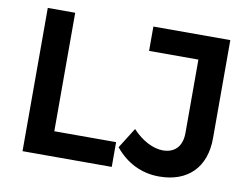

<svg xmlns="http://www.w3.org/2000/svg" viewBox="-76 -809 1203 924"><g transform="rotate(10 525.0 -347.0)"><path d="M220 -700H86V0H522V-121H220ZM978 -220V-700H602V-581H843V-223C843 -157 808 -121 750 -121C704 -121 648 -148 601 -199L538 -99C593 -32 666 6 754 6C892 6 978 -76 978 -220Z"/></g></svg>

Font: Montserrat_SPRD_medium Medium
Style: Regular
Weight: 400
Designer: Julieta Ulanovsky edited by Nelly Hempel
Foundry: Julieta Ulanovsky
Version: Version 4.000;PS 004.000;hotconv 1.0.88;makeotf.lib2.5.64775